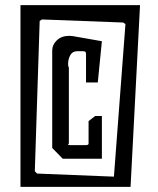

<svg xmlns="http://www.w3.org/2000/svg" viewBox="-20 -730 616 750"><path d="M60 0V-710H527L490 0ZM470 -636 461 -642 144 -654 135 -648 116 -61 125 -52 425 -40ZM378 -110H225L184 -152V-533Q184 -555 202 -572.5Q220 -590 251 -590L264 -589L378 -569L362 -408H316V-521Q316 -530 304 -530H282Q263 -530 254.5 -514.5Q246 -499 246 -480Q246 -469 249 -467V-169Q246 -168 246 -166Q246 -163 255 -163H314Q326 -163 326 -169V-257L352 -277H378Z"/></svg>

Font: Bahiana
Style: Regular
Weight: 400
Designer: Pablo Cosgaya & Dani Raskovsky
Foundry: Pablo Cosgaya & Dani Raskovsky
Version: Version 1.005